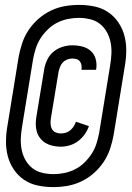

<svg xmlns="http://www.w3.org/2000/svg" viewBox="-20 -732 540 784"><path d="M197 32Q165 32 134 25.5Q103 19 78 2Q53 -15 36 -40.5Q19 -66 11.5 -95.5Q4 -125 4.5 -157.5Q5 -190 11 -222L56 -499Q61 -527 70.5 -555.5Q80 -584 97 -609.5Q114 -635 137.5 -655.5Q161 -676 188.5 -689Q216 -702 245 -707Q274 -712 303 -712Q335 -712 366 -705.5Q397 -699 422 -682Q447 -665 464 -639.5Q481 -614 488.5 -584.5Q496 -555 495.5 -522.5Q495 -490 489 -458L444 -181Q439 -153 429.5 -124.5Q420 -96 403 -70.5Q386 -45 362.5 -24.5Q339 -4 311.5 9Q284 22 255 27Q226 32 197 32ZM198 -21Q220 -21 242.5 -25.5Q265 -30 286 -40.5Q307 -51 324.5 -68Q342 -85 354.5 -104.5Q367 -124 374 -146Q381 -168 385 -190L430 -466Q434 -490 435 -513.5Q436 -537 431.5 -559.5Q427 -582 416 -601.5Q405 -621 388 -634.5Q371 -648 348 -653.5Q325 -659 302 -659Q280 -659 257.5 -654.5Q235 -650 214 -639.5Q193 -629 175.5 -612Q158 -595 145.5 -575.5Q133 -556 126 -534Q119 -512 115 -490L70 -214Q66 -190 65 -166.5Q64 -143 68.5 -120.5Q73 -98 84 -78.5Q95 -59 112 -45.5Q129 -32 152 -26.5Q175 -21 198 -21ZM228 -133Q212 -133 196 -136.5Q180 -140 167 -147.5Q154 -155 144.5 -167Q135 -179 130.5 -194Q126 -209 126 -225.5Q126 -242 129 -258L160 -446Q163 -466 172 -486Q181 -506 197.5 -520Q214 -534 234.5 -540.5Q255 -547 275 -547Q296 -547 316 -542Q336 -537 350.5 -524Q365 -511 370.5 -491.5Q376 -472 373 -451Q373 -450 372.5 -449Q372 -448 372 -447H312Q313 -448 313 -448.5Q313 -449 313 -449Q314 -458 312.5 -466.5Q311 -475 306 -481.5Q301 -488 292.5 -490.5Q284 -493 275 -493Q265 -493 254.5 -489Q244 -485 236.5 -477Q229 -469 225 -458.5Q221 -448 219 -438L188 -250Q186 -238 186.5 -226.5Q187 -215 192 -205.5Q197 -196 207 -191.5Q217 -187 228 -187Q238 -187 248.5 -190Q259 -193 267 -200Q275 -207 281 -216Q287 -225 290 -235L343 -217Q337 -199 325.5 -183Q314 -167 298.5 -155.5Q283 -144 264.5 -138.5Q246 -133 228 -133Z"/></svg>

Font: Iosevka SS04 Medium
Style: Italic
Weight: 500
Italic angle: -9°
Monospace: yes
Designer: Belleve Invis
Foundry: Belleve Invis
Version: Version 19.0.0; ttfautohint (v1.8.4)